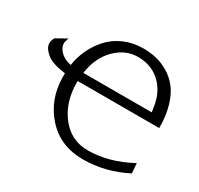

<svg xmlns="http://www.w3.org/2000/svg" viewBox="-153 -902 1151 1109"><g transform="rotate(30 422.5 -347.0)"><path d="M18 -467Q18 -485 29 -505L100 -545L95 -528Q91 -516 91 -509Q91 -481 116 -455Q141 -429 188 -419Q196 -474 219.5 -524.5Q243 -575 281.5 -618Q320 -661 378 -686.5Q436 -712 504 -712Q550 -712 591.5 -702.5Q633 -693 674.5 -668Q716 -643 746 -604.5Q776 -566 794.5 -503Q813 -440 813 -359H269V-349Q269 -218 338.5 -129.5Q408 -41 519 -41Q658 -41 802 -119L807 -53Q668 18 520 18Q370 18 277.5 -84.5Q185 -187 183 -334V-361Q93 -372 55.5 -404Q18 -436 18 -467ZM274 -416H730Q730 -418 726.5 -439Q723 -460 721 -471Q703 -555 645 -604.5Q587 -654 503 -654Q419 -654 354 -588.5Q289 -523 274 -416Z"/></g></svg>

Font: Coval
Style: Light
Weight: 300
Foundry: Context Ltd
Version: Version 001.000